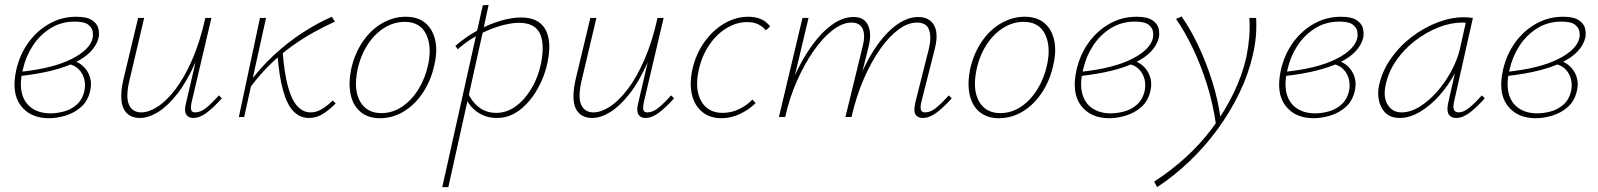

<svg xmlns="http://www.w3.org/2000/svg" viewBox="-20 -482 6584 791"><path d="M182 5Q105 5 65.5 -47Q26 -99 47 -194Q62 -259 98 -308Q134 -357 184.5 -385Q235 -413 294 -413Q338 -413 359 -399Q380 -385 385 -365.5Q390 -346 386 -326Q379 -297 355 -271Q331 -245 290 -225Q249 -205 192.5 -191Q136 -177 65 -169L63 -186Q197 -200 274 -238.5Q351 -277 362 -326Q364 -336 362 -351.5Q360 -367 344 -380Q328 -393 288 -393Q232 -393 188 -365.5Q144 -338 115 -293.5Q86 -249 74 -195Q60 -137 70.5 -97Q81 -57 112 -36Q143 -15 188 -15Q213 -15 242.5 -22.5Q272 -30 296 -51Q320 -72 328 -109Q333 -135 326.5 -158Q320 -181 304 -197Q288 -213 264 -218L280 -232Q298 -228 313 -217Q328 -206 338.5 -190Q349 -174 353 -154Q357 -134 352 -110Q343 -67 315 -42Q287 -17 251 -6Q215 5 182 5Z M556 4Q533 4 516 -5.5Q499 -15 489.5 -34Q480 -53 479.5 -82.5Q479 -112 488 -153L549 -408H574L514 -154Q497 -84 511 -51.5Q525 -19 562 -19Q593 -19 629.5 -42.5Q666 -66 703 -114.5Q740 -163 772 -236.5Q804 -310 826 -408H844Q819 -301 784.5 -223.5Q750 -146 710.5 -95.5Q671 -45 631.5 -20.5Q592 4 556 4ZM776 4Q762 4 753.5 -3Q745 -10 743 -23Q741 -36 746 -56L828 -408H851L769 -59Q765 -37 768 -28Q771 -19 784 -19Q807 -19 830.5 -38.5Q854 -58 882 -89L894 -77Q861 -40 832 -18Q803 4 776 4Z M1010 -121 998 -130Q1051 -202 1108.5 -255Q1166 -308 1226 -347Q1286 -386 1347 -413L1360 -393Q1318 -374 1273.5 -349.5Q1229 -325 1183.5 -292.5Q1138 -260 1094.5 -218Q1051 -176 1010 -121ZM964 0 1051 -408H1076L986 0ZM1253 4Q1216 4 1189.5 -23Q1163 -50 1146.5 -108Q1130 -166 1123 -259L1144 -274Q1151 -181 1166.5 -125Q1182 -69 1205.5 -44Q1229 -19 1259 -19Q1281 -19 1299.5 -29Q1318 -39 1331.5 -50.5Q1345 -62 1351 -68L1363 -56Q1340 -32 1312.5 -14Q1285 4 1253 4Z M1545 5Q1497 5 1466 -20.5Q1435 -46 1425 -91Q1415 -136 1426 -194Q1440 -259 1473.5 -309Q1507 -359 1554 -386Q1601 -413 1651 -413Q1701 -413 1731.5 -388Q1762 -363 1772.5 -318.5Q1783 -274 1770 -217Q1757 -154 1724.5 -103.5Q1692 -53 1645.5 -24Q1599 5 1545 5ZM1551 -16Q1597 -16 1636.5 -42.5Q1676 -69 1704 -114.5Q1732 -160 1744 -216Q1760 -292 1735 -342Q1710 -392 1647 -392Q1604 -392 1564.5 -368Q1525 -344 1495.5 -299.5Q1466 -255 1453 -195Q1436 -112 1463.5 -64Q1491 -16 1551 -16Z M1802 289 1969 -460 1993 -462 1969 -350 1827 289ZM2027 4Q1994 4 1968 -8Q1942 -20 1923 -41Q1904 -62 1895 -89L1908 -100Q1922 -65 1952 -41Q1982 -17 2025 -17Q2067 -17 2104 -43.5Q2141 -70 2169 -116.5Q2197 -163 2209 -221Q2225 -303 2203.5 -345.5Q2182 -388 2118 -388Q2094 -388 2063 -381Q2032 -374 1998.5 -360.5Q1965 -347 1931 -327Q1897 -307 1866 -279L1856 -293Q1900 -331 1948 -357Q1996 -383 2042.5 -396.5Q2089 -410 2126 -410Q2175 -410 2203 -388.5Q2231 -367 2239.5 -325.5Q2248 -284 2236 -226Q2224 -167 2194 -114.5Q2164 -62 2121.5 -29Q2079 4 2027 4Z M2419 4Q2396 4 2379 -5.5Q2362 -15 2352.5 -34Q2343 -53 2342.5 -82.5Q2342 -112 2351 -153L2412 -408H2437L2377 -154Q2360 -84 2374 -51.5Q2388 -19 2425 -19Q2456 -19 2492.5 -42.5Q2529 -66 2566 -114.5Q2603 -163 2635 -236.5Q2667 -310 2689 -408H2707Q2682 -301 2647.5 -223.5Q2613 -146 2573.5 -95.5Q2534 -45 2494.5 -20.5Q2455 4 2419 4ZM2639 4Q2625 4 2616.5 -3Q2608 -10 2606 -23Q2604 -36 2609 -56L2691 -408H2714L2632 -59Q2628 -37 2631 -28Q2634 -19 2647 -19Q2670 -19 2693.5 -38.5Q2717 -58 2745 -89L2757 -77Q2724 -40 2695 -18Q2666 4 2639 4Z M2952 5Q2905 5 2873.5 -20.5Q2842 -46 2831 -90.5Q2820 -135 2832 -194Q2846 -258 2881 -307.5Q2916 -357 2963.5 -385Q3011 -413 3063 -413Q3092 -413 3114.5 -403.5Q3137 -394 3153 -373L3135 -357Q3123 -372 3104.5 -381.5Q3086 -391 3058 -391Q3015 -391 2974 -366.5Q2933 -342 2902.5 -297.5Q2872 -253 2859 -195Q2841 -115 2868.5 -66Q2896 -17 2957 -17Q2991 -17 3023 -31.5Q3055 -46 3080 -72L3093 -57Q3064 -29 3027.5 -12Q2991 5 2952 5Z M3782 4Q3768 4 3758.5 -3Q3749 -10 3747.5 -23Q3746 -36 3750 -56L3807 -282Q3818 -329 3807.5 -359Q3797 -389 3757 -389Q3721 -389 3682.5 -361Q3644 -333 3607 -281Q3570 -229 3539 -158Q3508 -87 3488 0H3469Q3492 -94 3525 -170.5Q3558 -247 3597.5 -301Q3637 -355 3679.5 -383.5Q3722 -412 3763 -412Q3794 -412 3813 -396.5Q3832 -381 3837 -352Q3842 -323 3831 -280L3775 -59Q3771 -40 3774 -29.5Q3777 -19 3791 -19Q3814 -19 3837.5 -38.5Q3861 -58 3889 -89L3901 -77Q3868 -40 3838.5 -18Q3809 4 3782 4ZM3189 0 3286 -408H3311L3214 0ZM3196 0Q3216 -84 3249 -159Q3282 -234 3322.5 -291Q3363 -348 3407.5 -380Q3452 -412 3496 -412Q3541 -412 3556.5 -377.5Q3572 -343 3558 -288L3486 0H3463L3533 -287Q3546 -335 3534.5 -362Q3523 -389 3488 -389Q3451 -389 3410.5 -358Q3370 -327 3332 -272.5Q3294 -218 3263 -148Q3232 -78 3215 0Z M4095 5Q4047 5 4016 -20.5Q3985 -46 3975 -91Q3965 -136 3976 -194Q3990 -259 4023.5 -309Q4057 -359 4104 -386Q4151 -413 4201 -413Q4251 -413 4281.5 -388Q4312 -363 4322.5 -318.5Q4333 -274 4320 -217Q4307 -154 4274.5 -103.5Q4242 -53 4195.5 -24Q4149 5 4095 5ZM4101 -16Q4147 -16 4186.5 -42.5Q4226 -69 4254 -114.5Q4282 -160 4294 -216Q4310 -292 4285 -342Q4260 -392 4197 -392Q4154 -392 4114.5 -368Q4075 -344 4045.5 -299.5Q4016 -255 4003 -195Q3986 -112 4013.5 -64Q4041 -16 4101 -16Z M4550 5Q4473 5 4433.5 -47Q4394 -99 4415 -194Q4430 -259 4466 -308Q4502 -357 4552.5 -385Q4603 -413 4662 -413Q4706 -413 4727 -399Q4748 -385 4753 -365.5Q4758 -346 4754 -326Q4747 -297 4723 -271Q4699 -245 4658 -225Q4617 -205 4560.5 -191Q4504 -177 4433 -169L4431 -186Q4565 -200 4642 -238.5Q4719 -277 4730 -326Q4732 -336 4730 -351.5Q4728 -367 4712 -380Q4696 -393 4656 -393Q4600 -393 4556 -365.5Q4512 -338 4483 -293.5Q4454 -249 4442 -195Q4428 -137 4438.5 -97Q4449 -57 4480 -36Q4511 -15 4556 -15Q4581 -15 4610.5 -22.5Q4640 -30 4664 -51Q4688 -72 4696 -109Q4701 -135 4694.5 -158Q4688 -181 4672 -197Q4656 -213 4632 -218L4648 -232Q4666 -228 4681 -217Q4696 -206 4706.5 -190Q4717 -174 4721 -154Q4725 -134 4720 -110Q4711 -67 4683 -42Q4655 -17 4619 -6Q4583 5 4550 5Z M4747 289 4735 266Q4802 223 4864 167Q4926 111 4976 43.5Q5026 -24 5062 -98Q5098 -172 5115 -248Q5123 -288 5126.5 -328Q5130 -368 5127 -408H5155Q5157 -371 5154 -334Q5151 -297 5142 -258Q5124 -178 5086.5 -100Q5049 -22 4996.5 50Q4944 122 4880.5 182.5Q4817 243 4747 289ZM4990 34Q4978 -53 4952.5 -134Q4927 -215 4893.5 -284.5Q4860 -354 4825 -404L4848 -414Q4884 -363 4917 -293.5Q4950 -224 4975 -144Q5000 -64 5010 18Z M5392 5Q5315 5 5275.5 -47Q5236 -99 5257 -194Q5272 -259 5308 -308Q5344 -357 5394.5 -385Q5445 -413 5504 -413Q5548 -413 5569 -399Q5590 -385 5595 -365.5Q5600 -346 5596 -326Q5589 -297 5565 -271Q5541 -245 5500 -225Q5459 -205 5402.5 -191Q5346 -177 5275 -169L5273 -186Q5407 -200 5484 -238.5Q5561 -277 5572 -326Q5574 -336 5572 -351.5Q5570 -367 5554 -380Q5538 -393 5498 -393Q5442 -393 5398 -365.5Q5354 -338 5325 -293.5Q5296 -249 5284 -195Q5270 -137 5280.5 -97Q5291 -57 5322 -36Q5353 -15 5398 -15Q5423 -15 5452.5 -22.5Q5482 -30 5506 -51Q5530 -72 5538 -109Q5543 -135 5536.5 -158Q5530 -181 5514 -197Q5498 -213 5474 -218L5490 -232Q5508 -228 5523 -217Q5538 -206 5548.5 -190Q5559 -174 5563 -154Q5567 -134 5562 -110Q5553 -67 5525 -42Q5497 -17 5461 -6Q5425 5 5392 5Z M5746 4Q5696 4 5673.5 -35.5Q5651 -75 5661 -129Q5674 -189 5710 -240.5Q5746 -292 5796 -330Q5846 -368 5902 -389.5Q5958 -411 6011 -411Q6022 -411 6031 -410Q6040 -409 6048 -408L5970 -61Q5961 -19 5989 -19Q6010 -19 6033.5 -38.5Q6057 -58 6085 -89L6097 -77Q6064 -40 6035 -18Q6006 4 5980 4Q5965 4 5955.5 -3Q5946 -10 5944 -23.5Q5942 -37 5946 -57L5988 -243L6011 -277Q6000 -229 5973.5 -179.5Q5947 -130 5910 -88.5Q5873 -47 5830.5 -21.5Q5788 4 5746 4ZM5754 -19Q5791 -19 5829.5 -43Q5868 -67 5901.5 -105.5Q5935 -144 5959.5 -190Q5984 -236 5994 -278L6021 -399L6034 -386Q6029 -388 6020 -388.5Q6011 -389 6003 -389Q5957 -389 5907 -369.5Q5857 -350 5811 -315Q5765 -280 5732 -232.5Q5699 -185 5688 -129Q5678 -80 5697.5 -49.5Q5717 -19 5754 -19Z M6307 5Q6230 5 6190.5 -47Q6151 -99 6172 -194Q6187 -259 6223 -308Q6259 -357 6309.5 -385Q6360 -413 6419 -413Q6463 -413 6484 -399Q6505 -385 6510 -365.5Q6515 -346 6511 -326Q6504 -297 6480 -271Q6456 -245 6415 -225Q6374 -205 6317.5 -191Q6261 -177 6190 -169L6188 -186Q6322 -200 6399 -238.5Q6476 -277 6487 -326Q6489 -336 6487 -351.5Q6485 -367 6469 -380Q6453 -393 6413 -393Q6357 -393 6313 -365.5Q6269 -338 6240 -293.5Q6211 -249 6199 -195Q6185 -137 6195.5 -97Q6206 -57 6237 -36Q6268 -15 6313 -15Q6338 -15 6367.5 -22.5Q6397 -30 6421 -51Q6445 -72 6453 -109Q6458 -135 6451.5 -158Q6445 -181 6429 -197Q6413 -213 6389 -218L6405 -232Q6423 -228 6438 -217Q6453 -206 6463.5 -190Q6474 -174 6478 -154Q6482 -134 6477 -110Q6468 -67 6440 -42Q6412 -17 6376 -6Q6340 5 6307 5Z"/></svg>

Font: Ysabeau Office Thin
Style: Italic
Weight: 250
Italic angle: -12°
Designer: Christian Thalmann (Catharsis Fonts)
Version: Version 2.001;gftools[0.9.30]; featfreeze: tnum,lnum,ss02